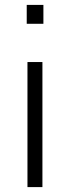

<svg xmlns="http://www.w3.org/2000/svg" viewBox="-20 -763 286 783"><path d="M89 -666V-743H157V-666ZM92 0V-510H153V0Z"/></svg>

Font: Saira Light
Style: Regular
Weight: 300
Designer: Hector Gatti with collaboration of the Omnibus-Type team
Foundry: Omnibus-Type
Version: Version 1.100; ttfautohint (v1.8.3)